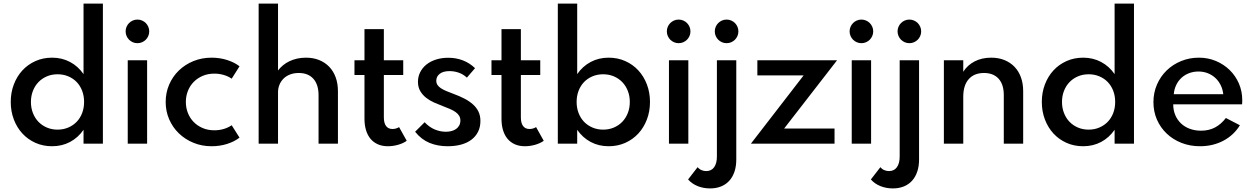

<svg xmlns="http://www.w3.org/2000/svg" viewBox="-20 -802 6993 1072"><path d="M270.9 -480Q325.9 -480 370.9 -456.1Q415.9 -432.3 446.4 -388.2V-781.8H554.5V0H446.4V-77.3Q415.9 -33.2 370.9 -9.3Q325.9 14.5 270.9 14.5Q220.5 14.5 178.2 -4.3Q135.9 -23.2 105.2 -56.4Q74.5 -89.5 57.3 -134.8Q40 -180 40 -232.7Q40 -285.5 57.3 -330.7Q74.5 -375.9 105.2 -409.1Q135.9 -442.3 178.2 -461.1Q220.5 -480 270.9 -480ZM152.7 -232.7Q152.7 -199.1 163.9 -170.7Q175 -142.3 194.8 -121.8Q214.5 -101.4 241.8 -89.8Q269.1 -78.2 301.4 -78.2Q333.6 -78.2 360.9 -89.8Q388.2 -101.4 408 -121.8Q427.7 -142.3 438.6 -170.7Q449.5 -199.1 449.5 -232.7Q449.5 -266.8 438.6 -295.2Q427.7 -323.6 408 -344.1Q388.2 -364.5 360.9 -375.9Q333.6 -387.3 301.4 -387.3Q269.1 -387.3 241.8 -375.7Q214.5 -364.1 194.8 -343.6Q175 -323.2 163.9 -294.8Q152.7 -266.4 152.7 -232.7Z M801.4 -465.5V0H693.2V-465.5ZM681.4 -626.8Q681.4 -640.5 686.6 -652.5Q691.8 -664.5 700.7 -673.4Q709.5 -682.3 721.6 -687.5Q733.6 -692.7 747.3 -692.7Q760.9 -692.7 773 -687.5Q785 -682.3 793.9 -673.4Q802.7 -664.5 808 -652.5Q813.2 -640.5 813.2 -626.8Q813.2 -613.2 808 -601.1Q802.7 -589.1 793.9 -580.2Q785 -571.4 773 -566.1Q760.9 -560.9 747.3 -560.9Q733.6 -560.9 721.6 -566.1Q709.5 -571.4 700.7 -580.2Q691.8 -589.1 686.6 -601.1Q681.4 -613.2 681.4 -626.8Z M905 -232.7Q905 -284.5 924.5 -329.8Q944.1 -375 978.6 -408.4Q1013.2 -441.8 1060 -460.9Q1106.8 -480 1161.4 -480Q1207.7 -480 1248.6 -466.8Q1289.5 -453.6 1317.3 -431.8L1273.6 -362.7Q1253.6 -376.4 1228.9 -383.6Q1204.1 -390.9 1176.8 -390.9Q1140.9 -390.9 1111.6 -378.4Q1082.3 -365.9 1061.4 -344.5Q1040.5 -323.2 1029.1 -294.3Q1017.7 -265.5 1017.7 -232.7Q1017.7 -200 1029.1 -171.1Q1040.5 -142.3 1061.4 -120.9Q1082.3 -99.5 1111.6 -87Q1140.9 -74.5 1176.8 -74.5Q1204.1 -74.5 1228.9 -81.8Q1253.6 -89.1 1273.6 -102.7L1317.3 -33.6Q1289.5 -11.8 1248.6 1.4Q1207.7 14.5 1161.4 14.5Q1106.8 14.5 1060 -4.8Q1013.2 -24.1 978.6 -57.5Q944.1 -90.9 924.5 -135.9Q905 -180.9 905 -232.7Z M1532.3 -781.8V-408.6Q1544.1 -424.1 1560 -437.3Q1575.9 -450.5 1595.7 -460Q1615.5 -469.5 1638.9 -474.8Q1662.3 -480 1688.6 -480Q1729.1 -480 1761.8 -466.8Q1794.5 -453.6 1818 -429.3Q1841.4 -405 1854.1 -370.5Q1866.8 -335.9 1866.8 -292.7V0H1758.6V-270.5Q1758.6 -330 1729.5 -362.3Q1700.5 -394.5 1648.2 -394.5Q1620.9 -394.5 1599.3 -386.1Q1577.7 -377.7 1563 -363Q1548.2 -348.2 1540.2 -328.6Q1532.3 -309.1 1532.3 -287.3V0H1424.1V-781.8Z M1959.1 -383.2V-465.5H2015V-639.5H2123.2V-465.5H2231.4V-383.2H2123.2V-146.4Q2123.2 -115 2135.5 -98.4Q2147.7 -81.8 2171.4 -81.8Q2191.4 -81.8 2208.2 -92.3L2250.9 -15.9Q2231.4 -1.8 2202.7 6.4Q2174.1 14.5 2145.9 14.5Q2115 14.5 2090.7 4.1Q2066.4 -6.4 2049.5 -26.1Q2032.7 -45.9 2023.9 -74.3Q2015 -102.7 2015 -139.1V-383.2Z M2297.7 -66.4 2350.9 -119.5Q2376.8 -91.8 2407.5 -79.1Q2438.2 -66.4 2469.1 -66.4Q2485.9 -66.4 2500.7 -70.2Q2515.5 -74.1 2526.6 -82Q2537.7 -90 2544.1 -101.8Q2550.5 -113.6 2550.5 -129.5Q2550.5 -144.5 2543.2 -156.1Q2535.9 -167.7 2523 -176.8Q2510 -185.9 2491.6 -193.9Q2473.2 -201.8 2451.4 -210Q2428.6 -218.6 2404.3 -229.3Q2380 -240 2359.8 -255.7Q2339.5 -271.4 2326.6 -293.2Q2313.6 -315 2313.6 -345.5Q2313.6 -374.1 2325.9 -398.6Q2338.2 -423.2 2360.2 -441.1Q2382.3 -459.1 2413.6 -469.3Q2445 -479.5 2483.2 -479.5Q2526.8 -479.5 2564.8 -464.8Q2602.7 -450 2632.3 -421.4L2586.8 -368.6Q2565.9 -387.7 2540.9 -396.4Q2515.9 -405 2490 -405Q2454.5 -405 2435.2 -390Q2415.9 -375 2415.9 -351.4Q2415.9 -338.2 2422.3 -328.2Q2428.6 -318.2 2440.9 -310Q2453.2 -301.8 2470.9 -294.1Q2488.6 -286.4 2511.4 -278.2Q2545 -265.9 2572.7 -251.6Q2600.5 -237.3 2620.5 -219.3Q2640.5 -201.4 2651.4 -178.9Q2662.3 -156.4 2662.3 -126.8Q2662.3 -92.7 2649.3 -66.6Q2636.4 -40.5 2612.5 -22.3Q2588.6 -4.1 2554.8 5.2Q2520.9 14.5 2479.1 14.5Q2423.6 14.5 2378 -4.3Q2332.3 -23.2 2297.7 -66.4Z M2724.1 -383.2V-465.5H2780V-639.5H2888.2V-465.5H2996.4V-383.2H2888.2V-146.4Q2888.2 -115 2900.5 -98.4Q2912.7 -81.8 2936.4 -81.8Q2956.4 -81.8 2973.2 -92.3L3015.9 -15.9Q2996.4 -1.8 2967.7 6.4Q2939.1 14.5 2910.9 14.5Q2880 14.5 2855.7 4.1Q2831.4 -6.4 2814.5 -26.1Q2797.7 -45.9 2788.9 -74.3Q2780 -102.7 2780 -139.1V-383.2Z M3202.7 -781.8V-388.2Q3233.2 -432.3 3278.2 -456.1Q3323.2 -480 3378.2 -480Q3428.6 -480 3470.9 -461.1Q3513.2 -442.3 3543.9 -409.1Q3574.5 -375.9 3591.8 -330.7Q3609.1 -285.5 3609.1 -232.7Q3609.1 -180 3591.8 -134.8Q3574.5 -89.5 3543.9 -56.4Q3513.2 -23.2 3470.9 -4.3Q3428.6 14.5 3378.2 14.5Q3323.2 14.5 3278.2 -9.3Q3233.2 -33.2 3202.7 -77.3V0H3094.5V-781.8ZM3347.7 -78.2Q3380 -78.2 3407.3 -89.8Q3434.5 -101.4 3454.3 -121.8Q3474.1 -142.3 3485.2 -170.7Q3496.4 -199.1 3496.4 -232.7Q3496.4 -266.4 3485.2 -294.8Q3474.1 -323.2 3454.3 -343.6Q3434.5 -364.1 3407.3 -375.7Q3380 -387.3 3347.7 -387.3Q3315.5 -387.3 3288.2 -375.9Q3260.9 -364.5 3241.1 -344.1Q3221.4 -323.6 3210.5 -295.2Q3199.5 -266.8 3199.5 -232.7Q3199.5 -199.1 3210.5 -170.7Q3221.4 -142.3 3241.1 -121.8Q3260.9 -101.4 3288.2 -89.8Q3315.5 -78.2 3347.7 -78.2Z M3823.2 -465.5V0H3715V-465.5ZM3703.2 -626.8Q3703.2 -640.5 3708.4 -652.5Q3713.6 -664.5 3722.5 -673.4Q3731.4 -682.3 3743.4 -687.5Q3755.5 -692.7 3769.1 -692.7Q3782.7 -692.7 3794.8 -687.5Q3806.8 -682.3 3815.7 -673.4Q3824.5 -664.5 3829.8 -652.5Q3835 -640.5 3835 -626.8Q3835 -613.2 3829.8 -601.1Q3824.5 -589.1 3815.7 -580.2Q3806.8 -571.4 3794.8 -566.1Q3782.7 -560.9 3769.1 -560.9Q3755.5 -560.9 3743.4 -566.1Q3731.4 -571.4 3722.5 -580.2Q3713.6 -589.1 3708.4 -601.1Q3703.2 -613.2 3703.2 -626.8Z M3875 131.4Q3885.5 143.6 3898.2 148.4Q3910.9 153.2 3922.7 153.2Q3951.8 153.2 3967.3 131.6Q3982.7 110 3982.7 72.3V-465.5H4090.9V88.6Q4090.9 126.8 4080.7 156.8Q4070.5 186.8 4051.6 207.5Q4032.7 228.2 4005.7 239.1Q3978.6 250 3944.5 250Q3907.7 250 3875.7 237.3Q3843.6 224.5 3821.8 200ZM3970.9 -626.8Q3970.9 -640.5 3976.1 -652.5Q3981.4 -664.5 3990.2 -673.4Q3999.1 -682.3 4011.1 -687.5Q4023.2 -692.7 4036.8 -692.7Q4050.5 -692.7 4062.5 -687.5Q4074.5 -682.3 4083.4 -673.4Q4092.3 -664.5 4097.5 -652.5Q4102.7 -640.5 4102.7 -626.8Q4102.7 -613.2 4097.5 -601.1Q4092.3 -589.1 4083.4 -580.2Q4074.5 -571.4 4062.5 -566.1Q4050.5 -560.9 4036.8 -560.9Q4023.2 -560.9 4011.1 -566.1Q3999.1 -571.4 3990.2 -580.2Q3981.4 -589.1 3976.1 -601.1Q3970.9 -613.2 3970.9 -626.8Z M4172.7 0 4466.8 -380.9H4208.6V-465.5H4653.6L4358.2 -84.5H4639.5V0Z M4843.6 -465.5V0H4735.5V-465.5ZM4723.6 -626.8Q4723.6 -640.5 4728.9 -652.5Q4734.1 -664.5 4743 -673.4Q4751.8 -682.3 4763.9 -687.5Q4775.9 -692.7 4789.5 -692.7Q4803.2 -692.7 4815.2 -687.5Q4827.3 -682.3 4836.1 -673.4Q4845 -664.5 4850.2 -652.5Q4855.5 -640.5 4855.5 -626.8Q4855.5 -613.2 4850.2 -601.1Q4845 -589.1 4836.1 -580.2Q4827.3 -571.4 4815.2 -566.1Q4803.2 -560.9 4789.5 -560.9Q4775.9 -560.9 4763.9 -566.1Q4751.8 -571.4 4743 -580.2Q4734.1 -589.1 4728.9 -601.1Q4723.6 -613.2 4723.6 -626.8Z M4895.5 131.4Q4905.9 143.6 4918.6 148.4Q4931.4 153.2 4943.2 153.2Q4972.3 153.2 4987.7 131.6Q5003.2 110 5003.2 72.3V-465.5H5111.4V88.6Q5111.4 126.8 5101.1 156.8Q5090.9 186.8 5072 207.5Q5053.2 228.2 5026.1 239.1Q4999.1 250 4965 250Q4928.2 250 4896.1 237.3Q4864.1 224.5 4842.3 200ZM4991.4 -626.8Q4991.4 -640.5 4996.6 -652.5Q5001.8 -664.5 5010.7 -673.4Q5019.5 -682.3 5031.6 -687.5Q5043.6 -692.7 5057.3 -692.7Q5070.9 -692.7 5083 -687.5Q5095 -682.3 5103.9 -673.4Q5112.7 -664.5 5118 -652.5Q5123.2 -640.5 5123.2 -626.8Q5123.2 -613.2 5118 -601.1Q5112.7 -589.1 5103.9 -580.2Q5095 -571.4 5083 -566.1Q5070.9 -560.9 5057.3 -560.9Q5043.6 -560.9 5031.6 -566.1Q5019.5 -571.4 5010.7 -580.2Q5001.8 -589.1 4996.6 -601.1Q4991.4 -613.2 4991.4 -626.8Z M5358.2 -465.5V-401.4Q5381.4 -438.2 5421.6 -459.1Q5461.8 -480 5514.5 -480Q5555 -480 5587.7 -466.8Q5620.5 -453.6 5643.9 -429.5Q5667.3 -405.5 5680 -370.9Q5692.7 -336.4 5692.7 -293.2V0H5584.5V-270.9Q5584.5 -330.5 5555.5 -362.5Q5526.4 -394.5 5474.1 -394.5Q5419.1 -394.5 5388.6 -360Q5358.2 -325.5 5358.2 -261.8V0H5250V-465.5Z M6027.7 -480Q6082.7 -480 6127.7 -456.1Q6172.7 -432.3 6203.2 -388.2V-781.8H6311.4V0H6203.2V-77.3Q6172.7 -33.2 6127.7 -9.3Q6082.7 14.5 6027.7 14.5Q5977.3 14.5 5935 -4.3Q5892.7 -23.2 5862 -56.4Q5831.4 -89.5 5814.1 -134.8Q5796.8 -180 5796.8 -232.7Q5796.8 -285.5 5814.1 -330.7Q5831.4 -375.9 5862 -409.1Q5892.7 -442.3 5935 -461.1Q5977.3 -480 6027.7 -480ZM5909.5 -232.7Q5909.5 -199.1 5920.7 -170.7Q5931.8 -142.3 5951.6 -121.8Q5971.4 -101.4 5998.6 -89.8Q6025.9 -78.2 6058.2 -78.2Q6090.5 -78.2 6117.7 -89.8Q6145 -101.4 6164.8 -121.8Q6184.5 -142.3 6195.5 -170.7Q6206.4 -199.1 6206.4 -232.7Q6206.4 -266.8 6195.5 -295.2Q6184.5 -323.6 6164.8 -344.1Q6145 -364.5 6117.7 -375.9Q6090.5 -387.3 6058.2 -387.3Q6025.9 -387.3 5998.6 -375.7Q5971.4 -364.1 5951.6 -343.6Q5931.8 -323.2 5920.7 -294.8Q5909.5 -266.4 5909.5 -232.7Z M6420 -231.4Q6420 -284.5 6439.8 -330Q6459.5 -375.5 6494.1 -408.9Q6528.6 -442.3 6574.8 -461.1Q6620.9 -480 6674.1 -480Q6725 -480 6769.1 -461.4Q6813.2 -442.7 6845.9 -410.7Q6878.6 -378.6 6897.3 -335.5Q6915.9 -292.3 6915.9 -242.7Q6915.9 -236.4 6915.7 -231.1Q6915.5 -225.9 6915 -219.5H6530.5Q6530.5 -186.8 6541.8 -159.8Q6553.2 -132.7 6573.6 -113.2Q6594.1 -93.6 6622.7 -83Q6651.4 -72.3 6685.9 -72.3Q6729.1 -72.3 6763.2 -90Q6797.3 -107.7 6824.5 -143.2L6902.7 -102.7Q6885.9 -75 6862.5 -53.2Q6839.1 -31.4 6810.7 -16.4Q6782.3 -1.4 6749.3 6.6Q6716.4 14.5 6680.5 14.5Q6624.1 14.5 6576.4 -4.3Q6528.6 -23.2 6493.9 -56.4Q6459.1 -89.5 6439.5 -134.3Q6420 -179.1 6420 -231.4ZM6533.6 -275.9H6810Q6806.8 -304.1 6795 -327.5Q6783.2 -350.9 6765 -367.5Q6746.8 -384.1 6723 -393.4Q6699.1 -402.7 6671.4 -402.7Q6643.2 -402.7 6618.9 -393.4Q6594.5 -384.1 6576.4 -367.3Q6558.2 -350.5 6547 -327Q6535.9 -303.6 6533.6 -275.9Z"/></svg>

Font: Spartan MB SemBd
Style: Regular
Weight: 600
Designer: Matt Bailey, Mirko Velimirovic
Foundry: Matt Bailey
Version: Version 1.005